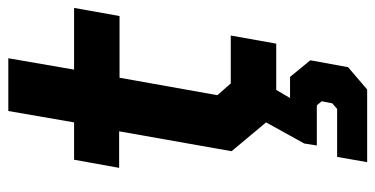

<svg xmlns="http://www.w3.org/2000/svg" viewBox="-246 -454 924 473"><g transform="rotate(-90 216.5 -218.0)"><path d="M261 -386 218 -145 247 -112H365L345 0H231L211 34H263L304 84L287 177L232 224H53L66 150H184L198 138L203 112L193 100H94L99 69L151 -25L80 -110L129 -387H39L59 -498H151L179 -660H309L281 -498H433L413 -386Z"/></g></svg>

Font: Chakra Petch
Style: Bold Italic
Weight: 700
Italic angle: -10°
Designer: Katatrad Aksorn Co.,Ltd.
Foundry: Cadson Demak Co.,Ltd.
Version: Version 1.000; ttfautohint (v1.6)